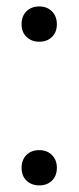

<svg xmlns="http://www.w3.org/2000/svg" viewBox="-20 -569 244 596"><path d="M102 6.5Q78 6.5 62.5 -8.2Q47 -23 47 -48Q47 -73 62.2 -88Q77.5 -103 102 -103Q126 -103 141.2 -87.8Q156.5 -72.5 156.5 -48Q156.5 -23 141.2 -8.2Q126 6.5 102 6.5ZM102 -439.5Q78 -439.5 62.5 -454.2Q47 -469 47 -494Q47 -519 62.2 -534Q77.5 -549 102 -549Q126 -549 141.2 -533.8Q156.5 -518.5 156.5 -494Q156.5 -469 141.2 -454.2Q126 -439.5 102 -439.5Z"/></svg>

Font: Encode Sans Cnd
Style: Regular
Weight: 400
Width: 3
Designer: Multiple Designers
Foundry: Impallari Type
Version: Version 3.002; ttfautohint (v1.8.3) -l 8 -r 50 -G 200 -x 14 